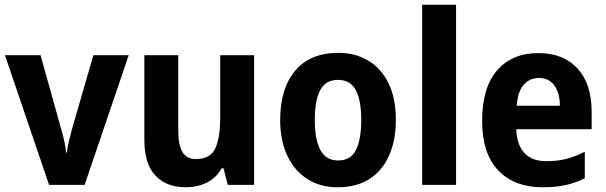

<svg xmlns="http://www.w3.org/2000/svg" viewBox="-20 -780 2557 810"><path d="M187 0 1 -547H151L238 -236Q244 -216 250.5 -188Q257 -160 259 -136H262Q264 -157 270.5 -183.5Q277 -210 283 -233L374 -547H523L337 0Z M1052 -547V0H941L923 -70H915Q892 -29 852 -9.5Q812 10 764 10Q682 10 635.5 -39.5Q589 -89 589 -190V-547H732V-228Q732 -169 749.5 -139Q767 -109 806 -109Q867 -109 888 -153.5Q909 -198 909 -282V-547Z M1650 -274Q1650 -189 1622 -125Q1594 -61 1539.5 -25.5Q1485 10 1405 10Q1330 10 1275.5 -25.5Q1221 -61 1191.5 -124.5Q1162 -188 1162 -274Q1162 -406 1225 -481.5Q1288 -557 1408 -557Q1479 -557 1534 -524Q1589 -491 1619.5 -428Q1650 -365 1650 -274ZM1308 -274Q1308 -192 1331.5 -147.5Q1355 -103 1407 -103Q1459 -103 1481.5 -147Q1504 -191 1504 -274Q1504 -357 1481 -400Q1458 -443 1406 -443Q1354 -443 1331 -400Q1308 -357 1308 -274Z M1904 0H1761V-760H1904Z M2251 -556Q2357 -556 2416.5 -491Q2476 -426 2476 -308V-235H2158Q2160 -170 2192 -135Q2224 -100 2285 -100Q2331 -100 2368.5 -109.5Q2406 -119 2447 -140V-28Q2409 -9 2367.5 0.5Q2326 10 2269 10Q2150 10 2082 -61Q2014 -132 2014 -270Q2014 -411 2077.5 -483.5Q2141 -556 2251 -556ZM2254 -451Q2214 -451 2189 -422Q2164 -393 2160 -334H2342Q2342 -386 2319.5 -418.5Q2297 -451 2254 -451Z"/></svg>

Font: Noto Sans Khmer UI SemiCondensed
Style: Bold
Weight: 700
Width: 4
Designer: Danh Hong and the Monotype Design Team
Foundry: Monotype Imaging Inc.
Version: Version 2.002; ttfautohint (v1.8.4.7-5d5b)